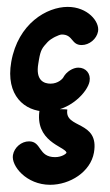

<svg xmlns="http://www.w3.org/2000/svg" viewBox="-20 -317 315 549"><path d="M172.6 -3.7C172.9 -4.9 120.9 -5.5 101.1 -5.5C96.5 -5.5 93.6 -5.5 93.6 -5.4C77.2 88 164.4 101.5 170.1 119L169.9 119.9C169.5 122.4 156.9 132.3 137.5 132.3C88.6 132.3 99.7 87.2 63 87.2C41.2 87.2 20.8 104.5 17 126.3C11.5 157.4 55.5 211.4 123.4 211.4C180 211.4 238.9 174.6 248.6 119.4C265 26.5 162.9 51.8 172.6 -3.7ZM12.2 -140.2C-4.7 -44 50.7 1.7 110.8 1.7C180.2 1.7 230.9 -54.7 236.1 -84.5C240 -106.4 225.7 -123.6 203.9 -123.6C188.5 -123.6 170 -111.8 162 -97.3C159.8 -92 146.3 -77.8 124.5 -77.8C106.5 -77.8 81 -86.2 89.6 -135.5C90.3 -139.7 90.9 -143.6 91.5 -147.1C96.4 -174.8 100.9 -180.2 115.8 -196.4C126 -207.6 149.3 -218.3 156.7 -218.3C189.5 -218.3 183.2 -188.2 213.5 -188.2C235.3 -188.2 256.5 -205.5 260.4 -227.3C265.3 -255.3 230.5 -297.3 173.6 -297.3C114 -297.3 31.6 -249.7 12.2 -140.2Z"/></svg>

Font: TudorRose
Style: Oblique
Weight: 500
Italic angle: 10°
Version: Version 001.000